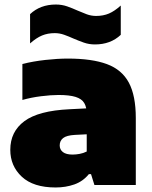

<svg xmlns="http://www.w3.org/2000/svg" viewBox="-20 -818 670 849"><path d="M226 11Q127.5 11 76.5 -36.5Q25.5 -84 25.5 -155.5Q25.5 -236 87.8 -282.2Q150 -328.5 288 -335L396.5 -340.5L419.5 -227L311 -221.5Q274.5 -219.5 259.2 -207.5Q244 -195.5 244 -175Q244 -156.5 258.2 -145.5Q272.5 -134.5 301 -134.5Q315.5 -134.5 332 -137.5Q348.5 -140.5 363.5 -148V-313.5Q363.5 -344 352.5 -362.5Q341.5 -381 314.2 -389.5Q287 -398 239 -398Q205.5 -398 161.5 -392.5Q117.5 -387 79 -376V-535Q126.5 -547 180.8 -553Q235 -559 280 -559Q386.5 -559 452.8 -534.5Q519 -510 549.8 -452.5Q580.5 -395 580.5 -296V0H397.5L382.5 -48H373Q347 -16 308.8 -2.5Q270.5 11 226 11ZM400 -621.5Q373.5 -621.5 350.2 -629.8Q327 -638 305 -647.5Q284 -657 263.8 -664.2Q243.5 -671.5 222 -671.5Q191 -671.5 165.8 -661Q140.5 -650.5 113 -626V-755.5Q158 -798 227 -798Q253.5 -798 277 -789.8Q300.5 -781.5 322.5 -771.5Q343 -762.5 363.2 -755Q383.5 -747.5 405 -747.5Q436.5 -747.5 461.8 -758.2Q487 -769 514 -793.5V-664Q469 -621.5 400 -621.5Z"/></svg>

Font: Encode Sans SemiExpanded Black
Style: Regular
Weight: 900
Width: 6
Designer: Multiple Designers
Foundry: Impallari Type
Version: Version 3.002